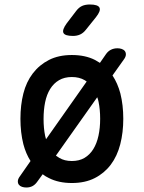

<svg xmlns="http://www.w3.org/2000/svg" viewBox="-20 -805 640 855"><path d="M300 10Q241 10 198 -12Q183 -19 170 -29L146 4Q137 17 125 23.5Q113 30 97 30Q87 30 78 27Q69 24 64 17.5Q59 11 59.5 1Q60 -9 70 -22L116 -88Q95 -121 84 -163Q71 -215 71 -276Q71 -337 84 -388.5Q97 -440 126 -478Q155 -516 198 -538Q241 -560 300 -560Q360 -560 403 -538Q414 -532 425 -525L452 -564Q461 -577 474 -583.5Q487 -590 503 -590Q513 -590 522 -587Q531 -584 536 -577.5Q541 -571 540.5 -561Q540 -551 530 -538L481 -469Q504 -434 516 -389Q529 -337 529 -276Q529 -215 515.5 -162.5Q502 -110 473.5 -72Q445 -34 402 -12Q359 10 300 10ZM300 -88Q333 -88 356.5 -102Q380 -116 395.5 -141Q411 -166 418.5 -200.5Q426 -235 426 -276Q426 -317 419 -351Q417 -362 413 -372L229 -112Q236 -107 244 -102Q267 -88 300 -88ZM185 -185 366 -442Q362 -445 357 -448Q333 -462 300 -462Q267 -462 243 -448Q219 -434 203.5 -409Q188 -384 181 -350Q174 -316 174 -275Q174 -234 181 -200Q183 -193 185 -185ZM305 -645Q269 -645 262.5 -658.5Q256 -672 277 -701L319 -756Q331 -772 345.5 -778.5Q360 -785 380 -785Q416 -785 423 -771Q430 -757 407 -728L362 -672Q351 -658 337 -651.5Q323 -645 305 -645Z"/></svg>

Font: Maple Mono Medium
Style: Regular
Weight: 500
Monospace: yes
Designer: subframe7536
Version: Version 7.000